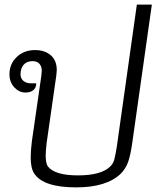

<svg xmlns="http://www.w3.org/2000/svg" viewBox="-20 -803 705 832"><path d="M129 -50Q113 -73 113 -121Q113 -148 118 -190L159 -474Q161 -490 161 -496Q161 -515 151 -526.5Q141 -538 121 -538Q96 -538 82.5 -522.5Q69 -507 69 -481Q69 -463 81.5 -452.5Q94 -442 113 -442H137Q137 -423 124.5 -412.5Q112 -402 90 -402Q63 -402 42 -424.5Q21 -447 21 -481Q21 -526 52.5 -556Q84 -586 132 -586Q174 -586 200 -563.5Q226 -541 226 -499Q226 -494 224 -476L182 -183Q178 -145 178 -130Q178 -94 188 -81Q219 -43 318 -43Q418 -43 457 -81Q470 -93 475 -111Q480 -129 486 -166L573 -783H638L554 -190Q546 -132 535.5 -102Q525 -72 503 -50Q441 9 310 9Q169 9 129 -50Z"/></svg>

Font: Krub
Style: Italic
Weight: 400
Italic angle: -8°
Designer: Ekaluck Peanpanawate
Foundry: Cadson Demak Co.,Ltd.
Version: Version 1.000; ttfautohint (v1.6)